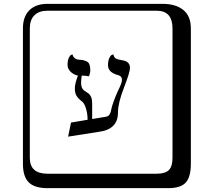

<svg xmlns="http://www.w3.org/2000/svg" viewBox="-20 -774 1120 1006"><path d="M522 -160.2Q538.1 -162.1 544.9 -165.5Q551.8 -168.9 556.4 -178.5Q561 -188 563 -200.4Q564.9 -212.9 574.5 -240Q584 -267.1 598.1 -297.9Q619.1 -339.8 619.1 -355Q619.1 -375 600.1 -379.9Q545.9 -394 545.9 -432.1Q545.9 -456.1 553 -470.5Q560.1 -484.9 566.9 -486.8L574.2 -488.8Q577.1 -473.6 586.7 -467.8Q596.2 -461.9 622.1 -458Q661.1 -452.1 661.1 -418Q661.1 -396 629.6 -314.9Q598.1 -233.9 598.1 -184.1Q598.1 -95.2 496.1 -83L336.9 -58.1L352.1 -131.8L439 -146.5Q438.5 -180.7 430.4 -205.8Q422.4 -231 412.1 -240.2Q390.1 -257.3 381.1 -271.7Q372.1 -286.1 372.1 -311Q372.1 -335 388.2 -377.9Q365.2 -382.8 349.6 -398.4Q334 -414.1 334 -434.1Q334 -457 340.6 -470.9Q347.2 -484.9 353.5 -486.8L359.9 -488.8Q366.7 -460.9 399.9 -460.9Q412.1 -460 417.5 -458.5Q422.9 -457 433.3 -452.6Q443.8 -448.2 448.5 -436.5Q453.1 -424.8 453.1 -407.2Q453.1 -390.1 445.8 -374Q429.7 -377.9 408.2 -377.9Q405.3 -357.9 404.8 -340.8Q404.8 -311 420.9 -299.8Q438 -288.6 445.1 -283.2Q452.1 -277.8 457.5 -265.4Q462.9 -252.9 462.9 -232.9V-150.4ZM229 -717.8Q184.1 -717.8 160.2 -693.8Q136.2 -669.9 136.2 -625V53.2Q136.2 136.2 229 136.2H800.8Q845.7 136.2 864.7 117.2Q883.8 98.1 883.8 53.2V-625Q883.8 -717.8 800.8 -717.8ZM980 84Q980 152.8 953.4 182.4Q926.8 211.9 860.8 211.9H229Q161.1 211.9 130.6 181.4Q100.1 150.9 100.1 84V-625Q100.1 -687 134 -720.5Q168 -753.9 229 -753.9H831.1Q900.9 -753.9 940.4 -721.9Q980 -689.9 980 -625Z"/></svg>

Font: Linux Biolinum Keyboard O
Style: Regular
Weight: 700
Designer: Philipp H. Poll
Foundry: Philipp H. Poll
Version: Version 0.6.1